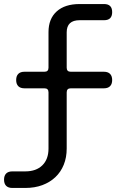

<svg xmlns="http://www.w3.org/2000/svg" viewBox="-20 -750 640 950"><path d="M310 -15Q310 29 295.5 65Q281 101 254 126.5Q227 152 189.5 166Q152 180 105 180H41Q21 180 10.5 169.5Q0 159 0 139Q0 119 10.5 108.5Q21 98 41 98H105Q159 98 189.5 68Q220 38 220 -15V-293Q220 -303 215 -308Q210 -313 200 -313H101Q81 -313 70.5 -323.5Q60 -334 60 -354Q60 -374 70.5 -384.5Q81 -395 101 -395H200Q210 -395 215 -400Q220 -405 220 -415V-591Q220 -657 260.5 -693.5Q301 -730 374 -730H495Q515 -730 525 -720Q535 -710 535 -690Q535 -670 525 -660Q515 -650 495 -650H374Q342 -650 326 -635Q310 -620 310 -590V-415Q310 -405 315 -400Q320 -395 330 -395H494Q514 -395 524.5 -384.5Q535 -374 535 -354Q535 -334 524.5 -323.5Q514 -313 494 -313H330Q320 -313 315 -308Q310 -303 310 -293Z"/></svg>

Font: Maple Mono
Style: Italic
Weight: 400
Italic angle: -10°
Monospace: yes
Designer: subframe7536
Version: Version 7.300